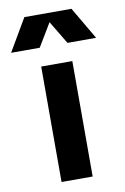

<svg xmlns="http://www.w3.org/2000/svg" viewBox="-138 -770 534 819"><g transform="rotate(-10 129.0 -360.0)"><path d="M61 0V-500H195.8V0ZM-55.2 -580.1 26.9 -720.2H231L313 -580.1H189L128.9 -680.2L68.8 -580.1Z"/></g></svg>

Font: Uncut Sans
Style: Bold
Weight: 700
Designer: Kasper Nordkvist
Foundry: UNCUT.wtf
Version: Version 1.304;Glyphs 3.2 (3246)